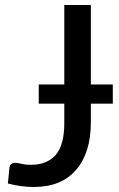

<svg xmlns="http://www.w3.org/2000/svg" viewBox="-20 -738 474 766"><path d="M114.5 8Q64.5 8 11.5 -6L17.5 -68.5Q20 -88.5 41.5 -88.5Q48 -88.5 57 -86.2Q66 -84 77.2 -82.2Q88.5 -80.5 103.5 -80.5Q167.5 -80.5 202 -119.8Q236.5 -159 236.5 -247.5V-324.5H134.5V-401H236.5V-718H342.5V-401H430V-324.5H342.5V-250Q342.5 -129.5 284 -60.8Q225.5 8 114.5 8Z"/></svg>

Font: Verano Sans Medium
Style: Regular
Weight: 500
Designer: Lukasz Dziedzic with Adam Twardoch and Botio Nikoltchev
Foundry: tyPoland Lukasz Dziedzic
Version: Version 3.001;December 28, 2019;FontCreator 12.0.0.2547 64-b